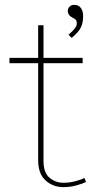

<svg xmlns="http://www.w3.org/2000/svg" viewBox="-20 -760 390 790"><path d="M137 -101V-500H19V-522H137V-656H159V-522H320V-500H159V-97Q159 -50 183.5 -29Q208 -8 241 -8Q267 -8 292.5 -15Q318 -22 327 -28L334 -12Q323 -5 296 2.5Q269 10 241 10Q198 10 167.5 -17.5Q137 -45 137 -101ZM262 -617Q269 -623 276.5 -630.5Q284 -638 290 -646.5Q296 -655 296 -664Q296 -672 293 -677Q290 -682 279 -687Q269 -692 264 -699Q259 -706 259 -716Q259 -725 266 -732.5Q273 -740 286 -740Q303 -740 312.5 -727.5Q322 -715 322 -694Q322 -681 320 -669.5Q318 -658 313 -647.5Q308 -637 298.5 -626.5Q289 -616 275 -604Z"/></svg>

Font: Mach Thin
Style: Regular
Weight: 250
Version: Version 1.002